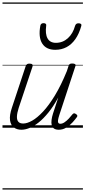

<svg xmlns="http://www.w3.org/2000/svg" viewBox="-20 -1026 686 1542"><path d="M152 16Q116 16 91 -2.5Q66 -21 60.5 -60.5Q55 -100 76 -162L186 -494Q191 -506 197 -510.5Q203 -515 217 -515Q233 -515 239 -509Q245 -503 241 -491L130 -159Q117 -118 116 -90Q115 -62 127.5 -48Q140 -34 166 -34Q198 -34 238.5 -57Q279 -80 325.5 -129.5Q372 -179 421 -259.5Q470 -340 517 -455L530 -495Q534 -508 540.5 -512Q547 -516 560 -516Q577 -516 583.5 -510.5Q590 -505 585 -493L456 -101Q448 -76 446 -61Q444 -46 448.5 -39Q453 -32 464 -32Q481 -32 498.5 -44Q516 -56 532.5 -73.5Q549 -91 562 -108Q569 -116 575.5 -116Q582 -116 590 -110Q600 -104 601 -97.5Q602 -91 597 -85Q585 -68 563.5 -44Q542 -20 513.5 -2Q485 16 452 16Q428 16 414 6.5Q400 -3 395.5 -20.5Q391 -38 394 -62.5Q397 -87 406 -115L448 -243Q409 -172 369 -122.5Q329 -73 290.5 -42.5Q252 -12 217 2Q182 16 152 16ZM424 -626Q351 -626 319 -676.5Q287 -727 304 -820Q306 -830 312.5 -835Q319 -840 330 -840Q342 -840 347.5 -834.5Q353 -829 351 -820Q342 -753 362 -717.5Q382 -682 429 -682Q484 -682 525 -719Q566 -756 583 -819Q587 -830 593.5 -834.5Q600 -839 611 -839Q624 -839 630 -833.5Q636 -828 633 -818Q615 -754 585 -711.5Q555 -669 514.5 -647.5Q474 -626 424 -626ZM0 486H646V496H0ZM0 -20H646V0H0ZM0 -505H646V-500H0ZM0 -1006H646V-996H0Z"/></svg>

Font: Playwrite CA Guides
Style: Regular
Weight: 400
Designer: Veronika Burian, José Scaglione
Foundry: TypeTogether
Version: Version 1.003